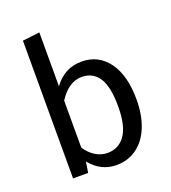

<svg xmlns="http://www.w3.org/2000/svg" viewBox="-138 -853 863 968"><g transform="rotate(-20 293.0 -369.0)"><path d="M529 -264Q529 -182 504 -119.5Q479 -57 432 -22.5Q385 12 322 12Q239 12 182 -58L173 0H92V-739L184 -750V-461Q241 -539 333 -539Q423 -539 476 -466.5Q529 -394 529 -264ZM430 -264Q430 -371 398 -418.5Q366 -466 307 -466Q237 -466 184 -384V-132Q205 -99 235.5 -80Q266 -61 300 -61Q361 -61 395.5 -110.5Q430 -160 430 -264Z"/></g></svg>

Font: FiraGOUPP
Style: Medium
Weight: 400
Designer: bBox Type
Foundry: bBox Type GmbH
Version: Version 1.001